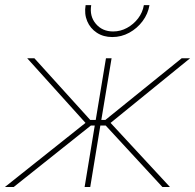

<svg xmlns="http://www.w3.org/2000/svg" viewBox="-45 -749 782 769"><path d="M-25.4 0 297.4 -256.8 64 -515.6H92.8L316.4 -268.6H338.4L379.4 -515.6H401.9L360.8 -268.6H377L682.6 -515.6H716.3L397.9 -256.8L635.7 0H605.5L378.4 -246.1H356.9L316.4 0H293.9L334.5 -246.1H318.8L9.8 0ZM404.8 -600.6Q369.1 -600.6 342.8 -617.9Q316.4 -635.3 304.2 -664.3Q292 -693.4 297.9 -728.5H320.3Q313 -684.1 338.9 -653.6Q364.7 -623 408.2 -623Q437.5 -623 463.6 -637.2Q489.7 -651.4 508.1 -675.3Q526.4 -699.2 531.2 -728.5H553.7Q547.9 -693.4 526.1 -664.3Q504.4 -635.3 472.7 -617.9Q440.9 -600.6 404.8 -600.6Z"/></svg>

Font: Inter Display Thin
Style: Italic
Weight: 100
Italic angle: -9.39999°
Designer: Rasmus Andersson
Foundry: rsms
Version: Version 4.000;git-a52131595